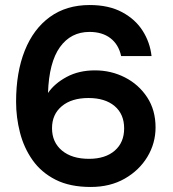

<svg xmlns="http://www.w3.org/2000/svg" viewBox="-20 -732 690 764"><path d="M341 12Q258 12 201 -17Q144 -46 109.5 -95Q75 -144 59.5 -204.5Q44 -265 44 -327Q44 -444 78.5 -530.5Q113 -617 178.5 -664.5Q244 -712 337 -712Q413 -712 466 -683.5Q519 -655 548 -609Q577 -563 583 -509H462Q452 -555 419.5 -580Q387 -605 336 -605Q262 -605 218.5 -544.5Q175 -484 171 -362Q197 -400 245.5 -426Q294 -452 358 -452Q422 -452 477 -424Q532 -396 565.5 -345Q599 -294 599 -225Q599 -162 566.5 -108Q534 -54 476 -21Q418 12 341 12ZM334 -100Q399 -100 436.5 -132.5Q474 -165 474 -221Q474 -278 436 -310Q398 -342 332 -342Q265 -342 226 -309.5Q187 -277 187 -222Q187 -166 226.5 -133Q266 -100 334 -100Z"/></svg>

Font: HostGroteskBold
Style: Bold
Weight: 700
Designer: Doukan Karapınar based on Poppins by Indian Type Foundry, Jonny Pinhorn
Foundry: Element Type
Version: Version 1.001; ttfautohint (v1.8.4.7-5d5b)